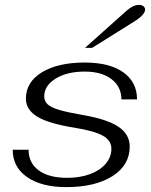

<svg xmlns="http://www.w3.org/2000/svg" viewBox="-20 -756 617 786"><path d="M32 -143H97Q97 -89 138.5 -58.5Q180 -28 255 -28Q307 -28 348 -43Q389 -58 412.5 -85.5Q436 -113 436 -147Q436 -181 401 -200.5Q366 -220 286 -233Q179 -250 132.5 -278.5Q86 -307 86 -352Q86 -420 151.5 -460Q217 -500 327 -500Q428 -500 484.5 -460Q541 -420 541 -349H477Q477 -401 436.5 -432Q396 -463 327 -463Q254 -463 207.5 -434Q161 -405 161 -361Q161 -342 175 -329Q189 -316 222.5 -306Q256 -296 320 -285Q419 -268 465 -237Q511 -206 511 -156Q511 -80 440.5 -35Q370 10 251 10Q150 10 91 -31Q32 -72 32 -143ZM498 -712Q525 -736 549 -736Q560 -736 567 -730.5Q574 -725 574 -717Q574 -695 528 -667L357 -560H328Z"/></svg>

Font: Fahkwang Light
Style: Italic
Weight: 300
Italic angle: -10°
Version: Version 1.000; ttfautohint (v1.6)